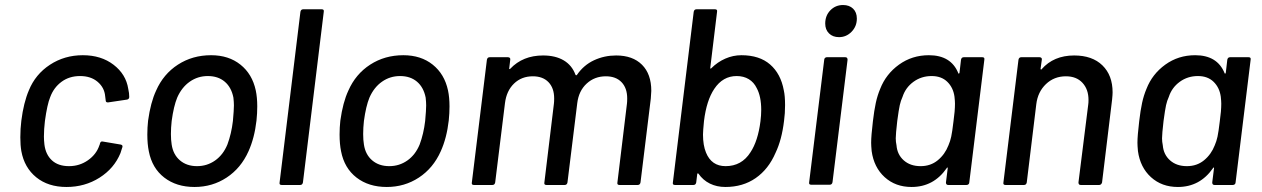

<svg xmlns="http://www.w3.org/2000/svg" viewBox="-20 -737 5029 765"><path d="M65 -135Q61 -158 61 -190Q61 -224 65 -256Q74 -328 95 -377Q121 -441 179 -479Q237 -517 310 -517Q383 -517 432.5 -479Q482 -441 491 -383Q495 -366 495 -350Q494 -341 485 -340L411 -329H409Q401 -329 401 -338L399 -354Q396 -388 369 -411Q342 -434 299 -434Q256 -434 225 -411Q194 -388 180 -350Q168 -321 159 -255Q155 -222 155 -193Q155 -179 157 -161Q162 -121 187 -98Q212 -75 255 -75Q297 -75 330.5 -98.5Q364 -122 376 -158L378 -163Q378 -166 379 -167Q380 -171 383 -172.5Q386 -174 390 -173L461 -161Q469 -159 468 -153Q468 -150 467 -149Q466 -144 460 -127Q435 -66 376.5 -29Q318 8 245 8Q172 8 124.5 -30.5Q77 -69 65 -135Z M573 -134Q567 -163 567 -201Q567 -229 570 -256Q580 -329 602 -376Q631 -442 689 -479.5Q747 -517 821 -517Q891 -517 938 -479.5Q985 -442 999 -377Q1005 -349 1005 -313Q1005 -286 1002 -257Q994 -187 970 -134Q940 -67 883 -29.5Q826 8 755 8Q683 8 634.5 -29.5Q586 -67 573 -134ZM886 -161Q902 -204 908 -255Q912 -299 912 -317Q912 -330 910 -348Q902 -389 875.5 -411.5Q849 -434 808 -434Q768 -434 736 -411.5Q704 -389 686 -348Q672 -314 664 -255Q661 -228 661 -203Q661 -179 664 -161Q670 -121 697 -98Q724 -75 765 -75Q805 -75 837 -97.5Q869 -120 886 -161Z M1094 -10 1177 -690Q1179 -700 1188 -700H1262Q1272 -700 1270 -690L1187 -10Q1185 0 1176 0H1102Q1092 0 1094 -10Z M1339 -134Q1333 -163 1333 -201Q1333 -229 1336 -256Q1346 -329 1368 -376Q1397 -442 1455 -479.5Q1513 -517 1587 -517Q1657 -517 1704 -479.5Q1751 -442 1765 -377Q1771 -349 1771 -313Q1771 -286 1768 -257Q1760 -187 1736 -134Q1706 -67 1649 -29.5Q1592 8 1521 8Q1449 8 1400.5 -29.5Q1352 -67 1339 -134ZM1652 -161Q1668 -204 1674 -255Q1678 -299 1678 -317Q1678 -330 1676 -348Q1668 -389 1641.5 -411.5Q1615 -434 1574 -434Q1534 -434 1502 -411.5Q1470 -389 1452 -348Q1438 -314 1430 -255Q1427 -228 1427 -203Q1427 -179 1430 -161Q1436 -121 1463 -98Q1490 -75 1531 -75Q1571 -75 1603 -97.5Q1635 -120 1652 -161Z M2575 -375Q2575 -366 2573 -344L2532 -10Q2530 0 2521 0H2448Q2438 0 2440 -10L2478 -324Q2479 -331 2479 -345Q2479 -386 2456.5 -409.5Q2434 -433 2394 -433Q2349 -433 2317.5 -404Q2286 -375 2280 -326L2241 -10Q2239 0 2230 0H2157Q2147 0 2149 -10L2187 -324Q2188 -331 2188 -345Q2188 -386 2165.5 -409.5Q2143 -433 2103 -433Q2058 -433 2028 -404Q1998 -375 1992 -326L1953 -10Q1951 0 1942 0H1868Q1858 0 1860 -10L1920 -499Q1922 -509 1931 -509H2004Q2009 -509 2011.5 -506Q2014 -503 2013 -499L2009 -465Q2008 -463 2009.5 -462Q2011 -461 2013 -463Q2063 -516 2144 -516Q2193 -516 2226 -496.5Q2259 -477 2273 -439Q2276 -435 2279 -439Q2306 -478 2347 -497Q2388 -516 2435 -516Q2501 -516 2538 -479Q2575 -442 2575 -375Z M3108 -318Q3108 -285 3104 -256Q3095 -180 3070 -128Q3042 -63 2991 -27.5Q2940 8 2870 8Q2836 8 2808.5 -5.5Q2781 -19 2763 -45Q2761 -47 2759.5 -46Q2758 -45 2758 -43L2754 -10Q2752 0 2743 0H2669Q2659 0 2661 -10L2744 -690Q2746 -700 2755 -700H2829Q2839 -700 2837 -690L2810 -467Q2810 -461 2814 -465Q2839 -490 2870 -503.5Q2901 -517 2934 -517Q3006 -517 3048.5 -480Q3091 -443 3103 -377Q3108 -355 3108 -318ZM3010 -254Q3013 -278 3013 -299Q3013 -353 2995 -386Q2984 -409 2963.5 -421.5Q2943 -434 2915 -434Q2860 -434 2826 -383Q2795 -337 2785 -255Q2781 -215 2781 -201Q2781 -158 2793 -129Q2815 -75 2871 -75Q2935 -75 2970 -130Q3000 -175 3010 -254Z M3268 -643Q3268 -675 3288.5 -696Q3309 -717 3339 -717Q3364 -717 3379 -702.5Q3394 -688 3394 -663Q3394 -632 3373 -610.5Q3352 -589 3323 -589Q3298 -589 3283 -604Q3268 -619 3268 -643ZM3204 -11 3264 -499Q3264 -503 3267 -506Q3270 -509 3274 -509H3348Q3357 -509 3357 -499L3297 -11Q3295 -1 3286 -1H3212Q3202 -1 3204 -11Z M3820 -509H3894Q3904 -509 3902 -499L3842 -10Q3842 -6 3839 -3Q3836 0 3831 0H3758Q3749 0 3749 -10L3756 -66Q3757 -69 3755 -69.5Q3753 -70 3752 -67Q3700 8 3612 8Q3548 8 3505 -31Q3462 -70 3453 -135Q3451 -157 3451 -168Q3451 -196 3458 -254Q3463 -297 3469.5 -327Q3476 -357 3487 -383Q3510 -442 3562 -479.5Q3614 -517 3681 -517Q3769 -517 3798 -446Q3799 -443 3800.5 -443.5Q3802 -444 3803 -447L3809 -499Q3811 -509 3820 -509ZM3779 -253Q3785 -295 3785 -324Q3785 -334 3783 -352Q3778 -388 3754.5 -411Q3731 -434 3692 -434Q3651 -434 3619.5 -411Q3588 -388 3576 -351Q3569 -336 3565 -318Q3561 -300 3555 -255Q3549 -203 3549 -186Q3549 -172 3552 -158Q3555 -121 3581 -98Q3607 -75 3648 -75Q3688 -75 3716.5 -98.5Q3745 -122 3759 -158Q3766 -174 3770 -192.5Q3774 -211 3779 -253Z M4413 -369Q4413 -360 4411 -340L4371 -10Q4370 -6 4367 -3Q4364 0 4360 0H4286Q4277 0 4277 -10L4316 -321Q4317 -327 4317 -339Q4317 -381 4293 -407Q4269 -433 4227 -433Q4180 -433 4147.5 -402Q4115 -371 4109 -322L4071 -10Q4069 0 4060 0H3986Q3976 0 3978 -10L4038 -499Q4040 -509 4049 -509H4122Q4127 -509 4129.5 -506Q4132 -503 4131 -499L4126 -463Q4126 -461 4127.5 -460Q4129 -459 4130 -461Q4178 -516 4260 -516Q4332 -516 4372.5 -476.5Q4413 -437 4413 -369Z M4881 -509H4955Q4965 -509 4963 -499L4903 -10Q4903 -6 4900 -3Q4897 0 4892 0H4819Q4810 0 4810 -10L4817 -66Q4818 -69 4816 -69.5Q4814 -70 4813 -67Q4761 8 4673 8Q4609 8 4566 -31Q4523 -70 4514 -135Q4512 -157 4512 -168Q4512 -196 4519 -254Q4524 -297 4530.5 -327Q4537 -357 4548 -383Q4571 -442 4623 -479.5Q4675 -517 4742 -517Q4830 -517 4859 -446Q4860 -443 4861.5 -443.5Q4863 -444 4864 -447L4870 -499Q4872 -509 4881 -509ZM4840 -253Q4846 -295 4846 -324Q4846 -334 4844 -352Q4839 -388 4815.5 -411Q4792 -434 4753 -434Q4712 -434 4680.5 -411Q4649 -388 4637 -351Q4630 -336 4626 -318Q4622 -300 4616 -255Q4610 -203 4610 -186Q4610 -172 4613 -158Q4616 -121 4642 -98Q4668 -75 4709 -75Q4749 -75 4777.5 -98.5Q4806 -122 4820 -158Q4827 -174 4831 -192.5Q4835 -211 4840 -253Z"/></svg>

Font: Barlow Medium
Style: Italic
Weight: 500
Italic angle: -7°
Designer: Jeremy Tribby
Foundry: Tribby Type
Version: Version 1.408